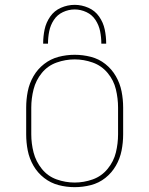

<svg xmlns="http://www.w3.org/2000/svg" viewBox="-20 -764 616 792"><path d="M288 8Q322 8 355 -0.5Q388 -9 414.5 -30Q441 -51 458 -80.5Q475 -110 481.5 -143Q488 -176 488 -210V-320Q488 -354 481.5 -387Q475 -420 458 -449.5Q441 -479 414.5 -500Q388 -521 355 -529.5Q322 -538 288 -538Q254 -538 221.5 -529.5Q189 -521 162 -500Q135 -479 118 -449.5Q101 -420 94.5 -387Q88 -354 88 -320V-210Q88 -176 94.5 -143Q101 -110 118 -80.5Q135 -51 162 -30Q189 -9 221.5 -0.5Q254 8 288 8ZM288 -11Q250 -11 213.5 -24Q177 -37 152.5 -67.5Q128 -98 118.5 -135Q109 -172 109 -210V-320Q109 -358 118.5 -395.5Q128 -433 152.5 -463Q177 -493 213.5 -506Q250 -519 288 -519Q326 -519 362.5 -506Q399 -493 424 -463Q449 -433 458 -395.5Q467 -358 467 -320V-210Q467 -172 458 -135Q449 -98 424 -67.5Q399 -37 362.5 -24Q326 -11 288 -11ZM158 -584H178Q178 -610 183 -635Q188 -660 202 -681.5Q216 -703 239.5 -714Q263 -725 288 -725Q313 -725 336.5 -714Q360 -703 374 -681.5Q388 -660 393 -635Q398 -610 398 -584H418Q418 -614 412 -642.5Q406 -671 389 -695.5Q372 -720 344.5 -732Q317 -744 288 -744Q259 -744 231.5 -732Q204 -720 187 -695.5Q170 -671 164 -642.5Q158 -614 158 -584Z"/></svg>

Font: Iosevka Sparkle Thin
Style: Regular
Weight: 100
Designer: Belleve Invis
Foundry: Belleve Invis
Version: Version 4.5.0; ttfautohint (v1.8.3)